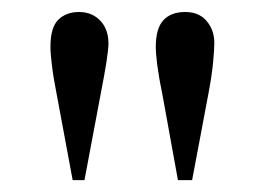

<svg xmlns="http://www.w3.org/2000/svg" viewBox="-20 -698 448 325"><path d="M163.6 -624.5Q163.6 -615.2 160.2 -593Q156.7 -570.8 149.9 -536.1L123 -393.1H103L76.2 -537.1Q70.3 -566.9 67.9 -587.2Q65.4 -607.4 65.4 -618.7Q65.4 -651.9 78.9 -664.8Q92.3 -677.7 113.8 -677.7Q135.7 -677.7 149.7 -663.1Q163.6 -648.4 163.6 -624.5ZM342.8 -625.5Q342.8 -615.7 340.8 -593.5Q338.9 -571.3 332 -535.2L305.2 -393.1H281.2L255.4 -535.2Q249 -566.4 246.3 -586.9Q243.7 -607.4 243.7 -618.7Q243.7 -649.9 256.6 -663.8Q269.5 -677.7 293.5 -677.7Q316.9 -677.7 329.8 -662.4Q342.8 -647 342.8 -625.5Z"/></svg>

Font: Doulos SIL Viet
Style: Regular
Weight: 400
Designer: Walt Agee, Victor Gaultney, Peter Martin, Debbi Hosken, Becca Hirsbrunner
Foundry: SIL International
Version: Version 5.000